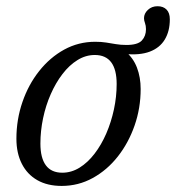

<svg xmlns="http://www.w3.org/2000/svg" viewBox="-20 -602 579 632"><path d="M185 -33.5Q215 -33.5 242 -50.2Q269 -67 291.2 -96Q313.5 -125 329.8 -162.5Q346 -200 355 -241.8Q364 -283.5 364 -325.5Q364 -373 346 -397Q328 -421 292 -421Q262 -421 235 -404.2Q208 -387.5 185.8 -358.5Q163.5 -329.5 147 -292Q130.5 -254.5 121.8 -212.8Q113 -171 113 -129.5Q113 -82 131 -57.8Q149 -33.5 185 -33.5ZM443 -309Q443 -246 423 -188.8Q403 -131.5 367.8 -86.8Q332.5 -42 285.2 -16Q238 10 183 10Q136 10 102.8 -9Q69.5 -28 51.8 -63Q34 -98 34 -145.5Q34 -208.5 53.8 -266Q73.5 -323.5 109 -368.2Q144.5 -413 191.5 -438.8Q238.5 -464.5 293.5 -464.5Q313.5 -464.5 329.2 -462Q345 -459.5 361 -456.8Q377 -454 396 -454Q433.5 -454 447 -468.8Q460.5 -483.5 460.5 -506Q460.5 -517.5 457.2 -526.2Q454 -535 454 -542Q454 -557.5 466.8 -569.5Q479.5 -581.5 498.5 -581.5Q517.5 -581.5 528.2 -570.5Q539 -559.5 539 -538.5Q539 -499.5 522.5 -472Q506 -444.5 473 -432Q440 -419.5 390 -424.5L393 -432.5Q418.5 -411.5 430.8 -379.5Q443 -347.5 443 -309Z"/></svg>

Font: Newsreader 14pt
Style: Italic
Weight: 400
Italic angle: -17°
Designer: Hugues Gentile
Foundry: Production Type
Version: Version 1.003